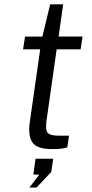

<svg xmlns="http://www.w3.org/2000/svg" viewBox="-20 -686 424 886"><path d="M221 2Q150 2 129.2 -29.2Q108.5 -60.5 117.5 -122.5L165.5 -458.5H86.5L95.5 -517H175.5L211.5 -666H271.5L250.5 -517.5H361L352 -458.5H241.5L194.5 -128.5Q188.5 -83.5 201.2 -71.8Q214 -60 248.5 -60H298.5L290.5 -6Q270 2 221 2ZM115.5 179.5 161 120.5 134 119 144 46.5H225.5L216.5 107.5L148.5 179.5Z"/></svg>

Font: Public Sans Light
Style: Italic
Weight: 300
Italic angle: -8°
Designer: The Public Sans project authors (U.S. Web Design System). Libre Franklin designed by Pablo Impallari and Rodrigo Fuenzal
Version: Version 1.007; ttfautohint (v1.8.1) -l 8 -r 50 -G 200 -x 14 